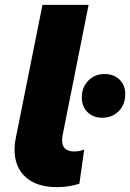

<svg xmlns="http://www.w3.org/2000/svg" viewBox="-20 -762 536 791"><path d="M40 -146Q40 -171 46 -198L155 -742H345L238 -205Q236 -197 236 -183Q236 -160 249 -149Q262 -138 285 -138Q309 -138 327 -146L307 -5Q262 9 215 9Q132 9 86 -32Q40 -73 40 -146ZM317 -361Q317 -402 343.5 -429.5Q370 -457 411 -457Q449 -457 472.5 -434Q496 -411 496 -374Q496 -332 469.5 -304.5Q443 -277 401 -277Q364 -277 340.5 -300Q317 -323 317 -361Z"/></svg>

Font: Montserrat Alternates ExtraBold
Style: Italic
Weight: 800
Italic angle: -11.3°
Designer: Julieta Ulanovsky
Foundry: Julieta Ulanovsky
Version: Version 7.200